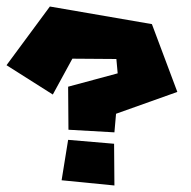

<svg xmlns="http://www.w3.org/2000/svg" viewBox="-24 -595 585 589"><path d="M185 -166 165 -42 327 -26 326 -154ZM-4 -395 129 -575 442 -521 520 -313 332 -246 327 -189 186 -197 185 -329 337 -370 333 -414 198 -415 138 -305Z"/></svg>

Font: Super Mario
Style: Regular
Weight: 400
Version: Version 1.0